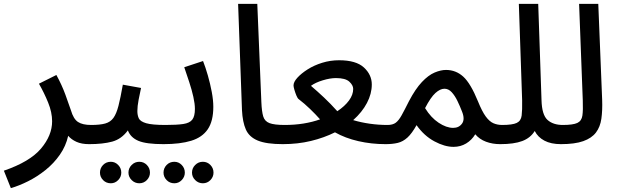

<svg xmlns="http://www.w3.org/2000/svg" viewBox="-48 -739 3186 991"><path d="M8 232 -28 142Q106 96 163.5 28Q221 -40 221 -113Q221 -159 200.5 -209.5Q180 -260 153 -307L243 -352Q271 -301 289.5 -250.5Q308 -200 318 -170Q331 -125 354.5 -109.5Q378 -94 422 -94Q448 -94 459.5 -80Q471 -66 471 -47Q471 -26 454.5 -10.5Q438 5 412 5Q373 5 346.5 -7Q320 -19 304 -38Q292 15 261 59.5Q230 104 187 138.5Q144 173 97 196.5Q50 220 8 232Z M671 207Q648 207 631.5 190.5Q615 174 615 152Q615 129 631.5 112.5Q648 96 671 96Q694 96 710 112.5Q726 129 726 152Q726 174 710 190.5Q694 207 671 207ZM524 207Q500 207 484 190.5Q468 174 468 152Q468 129 484 112.5Q500 96 524 96Q546 96 562 112.5Q578 129 578 152Q578 174 562 190.5Q546 207 524 207Z M412 5 422 -94Q468 -94 495 -101.5Q522 -109 537.5 -130.5Q553 -152 563.5 -193Q574 -234 586 -302L680 -285Q674 -259 667.5 -224.5Q661 -190 661 -166Q661 -144 668.5 -128Q676 -112 706.5 -103Q737 -94 806 -94Q831 -94 842.5 -80Q854 -66 854 -47Q854 -26 838 -10.5Q822 5 796 5Q707 5 666.5 -12Q626 -29 612 -66Q579 -21 531 -8Q483 5 412 5Z M999 207Q976 207 959.5 190.5Q943 174 943 152Q943 129 959.5 112.5Q976 96 999 96Q1022 96 1038 112.5Q1054 129 1054 152Q1054 174 1038 190.5Q1022 207 999 207ZM852 207Q828 207 812 190.5Q796 174 796 152Q796 129 812 112.5Q828 96 852 96Q874 96 890 112.5Q906 129 906 152Q906 174 890 190.5Q874 207 852 207Z M796 5 806 -94Q865 -94 898 -99Q931 -104 944.5 -121.5Q958 -139 958 -177Q958 -203 950 -239Q942 -275 929 -314.5Q916 -354 903 -392L1000 -424Q1013 -391 1025 -349Q1037 -307 1045 -264.5Q1053 -222 1053 -188Q1053 -114 1024.5 -72Q996 -30 939 -12.5Q882 5 796 5Z M1412 5Q1327 5 1282.5 -13.5Q1238 -32 1221 -70.5Q1204 -109 1201 -170L1181 -719H1280L1301 -212Q1303 -164 1310.5 -138.5Q1318 -113 1343 -103.5Q1368 -94 1422 -94Q1448 -94 1459.5 -80Q1471 -66 1471 -47Q1471 -26 1455 -10.5Q1439 5 1412 5Z M1411 5 1421 -94Q1473 -94 1519 -101.5Q1565 -109 1604 -123Q1581 -149 1552.5 -176.5Q1524 -204 1494 -227Q1488 -231 1482 -245.5Q1476 -260 1471.5 -275.5Q1467 -291 1467 -298Q1467 -316 1487 -338Q1507 -360 1540 -381Q1573 -402 1615 -415Q1657 -428 1702 -428Q1790 -428 1830.5 -390.5Q1871 -353 1871 -303Q1871 -255 1846 -207.5Q1821 -160 1775 -119Q1815 -107 1860.5 -100.5Q1906 -94 1952 -94Q1978 -94 1989.5 -80Q2001 -66 2001 -47Q2001 -26 1985 -10.5Q1969 5 1942 5Q1869 5 1801.5 -10.5Q1734 -26 1681 -56Q1625 -28 1557 -11.5Q1489 5 1411 5ZM1557 -296Q1591 -267 1624.5 -235.5Q1658 -204 1693 -165Q1732 -191 1753.5 -220.5Q1775 -250 1775 -280Q1775 -299 1755 -317.5Q1735 -336 1686 -336Q1656 -336 1618 -324.5Q1580 -313 1557 -296Z M1942 5 1952 -94Q1979 -94 1994.5 -105.5Q2010 -117 2025 -144Q2040 -171 2063 -217Q2096 -280 2129.5 -315.5Q2163 -351 2195 -364.5Q2227 -378 2254 -378Q2305 -378 2343 -343.5Q2381 -309 2419 -216Q2440 -164 2459 -138Q2478 -112 2498.5 -103Q2519 -94 2544 -94Q2569 -94 2580.5 -80Q2592 -66 2592 -47Q2592 -26 2576 -10.5Q2560 5 2534 5Q2494 5 2460.5 -7.5Q2427 -20 2405 -46Q2387 -16 2358 1.5Q2329 19 2293 19Q2247 19 2194 -9.5Q2141 -38 2102 -93Q2078 -50 2055 -29Q2032 -8 2005 -1.5Q1978 5 1942 5ZM2146 -181Q2176 -132 2216 -105.5Q2256 -79 2291 -79Q2321 -79 2337 -101.5Q2353 -124 2336 -165Q2326 -191 2313 -218Q2300 -245 2283.5 -263Q2267 -281 2246 -281Q2224 -281 2199.5 -259Q2175 -237 2146 -181Z M2534 5 2543 -94Q2597 -94 2619 -104.5Q2641 -115 2644.5 -142.5Q2648 -170 2647 -221L2630 -719H2730L2747 -222Q2749 -146 2778 -120Q2807 -94 2857 -94Q2883 -94 2894.5 -80Q2906 -66 2906 -47Q2906 -26 2890 -10.5Q2874 5 2847 5Q2796 5 2762 -13Q2728 -31 2712 -63Q2690 -27 2647.5 -11Q2605 5 2534 5Z M2847 5 2856 -94Q2910 -94 2932 -104.5Q2954 -115 2958 -142.5Q2962 -170 2960 -221L2941 -719H3040L3060 -224Q3062 -169 3056 -126.5Q3050 -84 3028 -55Q3006 -26 2962.5 -10.5Q2919 5 2847 5Z"/></svg>

Font: Noto Sans Arabic Med
Style: Regular
Weight: 500
Designer: Monotype Design Team, Nadine Chahine, Nizar Qandah and Khaled Hosny
Foundry: Monotype Imaging Inc.
Version: Version 2.012; ttfautohint (v1.8.4.7-5d5b)